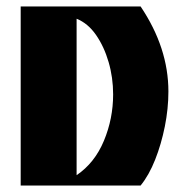

<svg xmlns="http://www.w3.org/2000/svg" viewBox="-20 -574 561 594"><path d="M44 0V-554H415Q501 -426 501 -291Q501 -238 490 -183Q479 -128 460 -80Q441 -32 415 0ZM217 -32Q273 -70 301.5 -138.5Q330 -207 330 -282Q330 -334 316 -382Q302 -430 277 -466Q252 -502 217 -516Z"/></svg>

Font: Tac One
Style: Regular
Weight: 400
Designer: Oluseyi Olusanya, David Udoh, Eyiyemi Adegbite, Mirko Velimirović
Version: Version 1.003; ttfautohint (v1.8.4.7-5d5b)